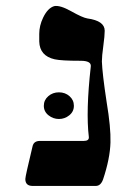

<svg xmlns="http://www.w3.org/2000/svg" viewBox="-20 -613 409 633"><path d="M87.4 0Q63.5 0 63.5 -22.9Q63.5 -31.7 87.4 -130.9Q91.3 -148.4 111.8 -148.4H256.3Q273.9 -148.4 272.9 -161.1Q262.7 -246.1 279.3 -393.6Q281.7 -412.6 246.1 -412.6Q181.2 -412.6 160.2 -417.5Q110.8 -428.7 109.4 -476.1V-501.5Q109.4 -528.3 122.1 -554.7Q137.2 -586.4 158.7 -592.8Q177.7 -596.7 215.1 -575.7Q252.4 -554.7 268.1 -552.2Q325.2 -544.4 325.2 -511.7Q325.2 -495.1 320.6 -461.4Q315.9 -427.7 315.9 -410.2Q317.4 -369.6 331.5 -276.9Q345.7 -191.9 344.2 -143.6Q342.8 -90.3 319.8 -21.5Q312 0 295.9 0ZM139.2 -295.9Q153.8 -308.6 174.3 -308.6Q194.8 -308.6 209.2 -295.9Q223.6 -283.2 223.6 -264.2Q223.6 -245.1 208.5 -232.9Q193.4 -220.7 174.3 -220.7Q155.3 -220.7 139.9 -232.9Q124.5 -245.1 124.5 -264.2Q124.5 -283.2 139.2 -295.9Z"/></svg>

Font: Accordance
Style: Bold
Weight: 700
Version: Version 1.2 (build January 31, 2020) Miklal Software Solutio